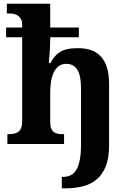

<svg xmlns="http://www.w3.org/2000/svg" viewBox="-20 -780 691 1040"><path d="M338.9 -434.1Q314 -434.1 297.4 -421.4Q280.8 -408.7 270.8 -387.2Q260.7 -365.7 256.3 -337.6Q252 -309.6 252 -278.8V-118.2Q252 -97.2 257.1 -84.5Q262.2 -71.8 271.5 -64.7Q280.8 -57.6 294.2 -55.4Q307.6 -53.2 324.2 -53.2H327.1V0H20V-53.2H22Q38.6 -53.2 53 -55.4Q67.4 -57.6 77.9 -64.9Q88.4 -72.3 94.2 -85.9Q100.1 -99.6 100.1 -122.1V-578.1H13.2V-630.9H100.1V-646Q100.1 -666 93 -678Q85.9 -689.9 75.2 -696.5Q64.5 -703.1 52 -705.1Q39.6 -707 28.8 -707H17.1V-759.8H252V-630.9H407.2V-578.1H252V-564.9Q252 -545.4 250.7 -523.2Q249.5 -501 248 -481.9Q246.1 -459.5 244.1 -438H252.9Q268.1 -466.3 284.9 -482.4Q301.8 -498.5 320.8 -506.6Q339.8 -514.6 361.1 -516.8Q382.3 -519 405.8 -519Q444.3 -519 475.1 -507.8Q505.9 -496.6 527.1 -473.1Q548.3 -449.7 559.6 -413.1Q570.8 -376.5 570.8 -326.2V7.8Q570.8 75.2 553.2 119.9Q535.6 164.6 504.2 191.2Q472.7 217.8 429.2 229Q385.7 240.2 334 240.2H314.9V178.2H320.8Q344.2 178.2 362.5 169.4Q380.9 160.6 393.3 140.1Q405.8 119.6 412.4 85.4Q418.9 51.3 418.9 0V-298.8Q418.9 -331.1 414.8 -356.2Q410.6 -381.3 401.1 -398.7Q391.6 -416 376.2 -425Q360.8 -434.1 338.9 -434.1Z"/></svg>

Font: Droids
Style: b
Weight: 700
Foundry: Ascender Corporation
Version: Version 1.00 build 113